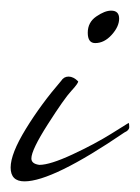

<svg xmlns="http://www.w3.org/2000/svg" viewBox="-30 -325 263 361"><path d="M179 -305Q194 -305 194 -290Q194 -275 180 -259.5Q166 -244 149 -244Q135 -244 135 -263.5Q135 -283 151 -294Q167 -305 179 -305ZM85 -173Q90 -181 99 -181Q108 -181 117 -172Q117 -168 104 -154Q91 -140 60 -91.5Q29 -43 29 -27Q29 -17 44 -15Q64 -15 106 -34.5Q148 -54 180 -74L212 -94Q213 -92 213 -86Q213 -80 204 -76Q69 16 16 16Q-10 16 -10 -10Q-10 -36 18.5 -82.5Q47 -129 85 -173Z"/></svg>

Font: Mr De Haviland
Style: Regular
Weight: 400
Designer: Alejandro Paul
Foundry: Alejandro Paul
Version: Version 1.000